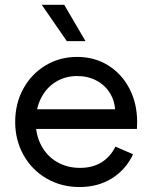

<svg xmlns="http://www.w3.org/2000/svg" viewBox="-20 -750 622 784"><path d="M42 -252Q42 -327.1 75.2 -387.7Q108.4 -448.2 166 -482.9Q223.6 -517.6 294.9 -517.6Q366.2 -517.6 421.9 -482.9Q477.5 -448.2 508.8 -387.7Q540 -327.1 540 -252Q540 -242.2 539.1 -223.6H108.4V-303.7H458L450.2 -293Q450.2 -334 430.2 -367.7Q410.2 -401.4 375 -420.4Q339.8 -439.5 294.9 -439.5Q246.1 -439.5 207.5 -415.5Q168.9 -391.6 147.5 -349.1Q126 -306.6 126 -252Q126 -197.3 149.4 -154.3Q172.9 -111.3 213.9 -87.9Q254.9 -64.5 306.6 -64.5Q358.4 -64.5 395 -87.4Q431.6 -110.4 451.2 -151.4L523.4 -120.1Q494.1 -57.6 437.5 -22Q380.9 13.7 304.7 13.7Q230.5 13.7 170.4 -21Q110.4 -55.7 76.2 -116.7Q42 -177.7 42 -252ZM150.4 -730.5H242.2L329.1 -582H252.9Z"/></svg>

Font: Wanted Sans Variable
Style: Regular
Weight: 400
Designer: Original Design by Kil Hyung-jin and Kang Hanbin, Wanted Lab, Inc; Hangeul from Source Han Sans by Jang Soo-young and Ka
Foundry: Wanted Lab, Inc.
Version: Version 1.003;Glyphs 3.2 (3227)